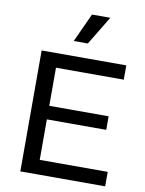

<svg xmlns="http://www.w3.org/2000/svg" viewBox="-97 -964 782 1032"><g transform="rotate(10 294.5 -448.5)"><path d="M87 0V-660H549V-582H179V-374H503V-300H179V-79H550V0ZM325 -740H248L320 -897H420Z"/></g></svg>

Font: Bricolage Grotesque 12pt
Style: Regular
Weight: 400
Designer: Mathieu Triay
Foundry: Atelier Triay
Version: Version 1.001; ttfautohint (v1.8.4.7-5d5b);gftools[0.9.33.de